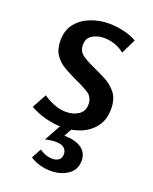

<svg xmlns="http://www.w3.org/2000/svg" viewBox="-137 -586 705 883"><g transform="rotate(20 215.0 -144.5)"><path d="M242 -509Q276 -509 312.5 -501Q349 -493 379 -476L344 -404Q323 -421 296.5 -430Q270 -439 244 -439Q212 -439 187 -424Q162 -409 162 -377Q162 -345 184 -329Q206 -313 237 -299Q270 -284 304 -267Q338 -250 361.5 -221Q385 -192 385 -142Q385 -90 359 -55.5Q333 -21 291.5 -4Q250 13 202 13Q162 13 119.5 2Q77 -9 43 -29L81 -99Q106 -82 135 -70.5Q164 -59 194 -59Q229 -59 254.5 -76Q280 -93 280 -127Q280 -163 250.5 -181Q221 -199 184 -215Q154 -229 125 -245.5Q96 -262 77 -289Q58 -316 58 -360Q58 -410 84.5 -443Q111 -476 153.5 -492.5Q196 -509 242 -509ZM203 -9H255L225 46Q280 47 309.5 68Q339 89 339 127Q339 173 303.5 196.5Q268 220 221 220Q195 220 168.5 213Q142 206 119 191L145 143Q176 165 208 165Q227 165 239.5 156Q252 147 252 127Q252 109 239 97.5Q226 86 197 86Q175 86 147 93Z"/></g></svg>

Font: Rosario SemiBold
Style: Regular
Weight: 600
Designer: Hector Gatti
Foundry: Omnibus Type
Version: Version 1.101; ttfautohint (v1.8.1.43-b0c9)